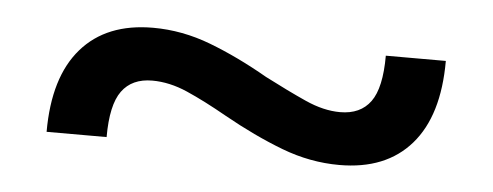

<svg xmlns="http://www.w3.org/2000/svg" viewBox="-27 -418 655 255"><g transform="rotate(5 300.0 -290.0)"><path d="M431 -210Q392 -210 354 -224.5Q316 -239 275 -262Q245 -279 221 -289.5Q197 -300 174 -300Q147 -300 133.5 -281.5Q120 -263 120 -220H40Q40 -293 73.5 -331.5Q107 -370 169 -370Q208 -370 246 -355.5Q284 -341 324 -318Q355 -302 379.5 -291Q404 -280 426 -280Q453 -280 466.5 -298.5Q480 -317 480 -360H560Q560 -287 526.5 -248.5Q493 -210 431 -210Z"/></g></svg>

Font: M PLUS Code Latin 60
Style: Regular
Weight: 400
Width: 7
Monospace: yes
Designer: Coji Morishita
Foundry: UNDERFOREST DESIGN
Version: Version 1.005; ttfautohint (v1.8.3)